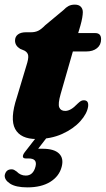

<svg xmlns="http://www.w3.org/2000/svg" viewBox="-23 -589 457 830"><path d="M83 -370 64 -378Q42 -391.5 42 -413.5Q42 -430.5 54.5 -440Q67 -449.5 89 -449.5H110Q129 -449.5 142.2 -456Q155.5 -462.5 172 -479.5L252 -546Q261.5 -556.5 273 -562.8Q284.5 -569 300.5 -569Q317.5 -569 326.2 -560Q335 -551 335 -536.5Q335 -527 332.5 -512.2Q330 -497.5 324.5 -478L315 -446H388.5Q414 -446 414 -419.5Q414 -395 396.5 -380.8Q379 -366.5 349.5 -366.5H292L239 -182Q227 -140 233.2 -124.8Q239.5 -109.5 259 -109.5Q283 -109.5 311.5 -140Q321.5 -149.5 327 -152.5Q332.5 -155.5 339.5 -155.5Q361 -155.5 358 -129Q353.5 -97.5 324 -64.8Q294.5 -32 245.8 -10Q197 12 135 12Q66 12 42.5 -31.5Q19 -75 50 -168.5L91 -305Q100.5 -334 99 -348Q97.5 -362 83 -370ZM143 -7H189L142 54Q150.5 54 161 54Q211 54 232.2 74.8Q253.5 95.5 243.5 132.5Q233 173 194.5 197Q156 221 95.5 221Q45.5 221 20.5 204.8Q-4.5 188.5 -2.5 168Q3 143.5 25.5 143Q33 142.5 38.2 145.5Q43.5 148.5 49 152.5Q65.5 170 88.5 170Q120.5 170 130.5 131Q139.5 96 101 96H89Q77 96 76 88.5Q75 81 83.5 69.5Z"/></svg>

Font: Fraunces 72pt S050 Black
Style: Italic
Weight: 900
Italic angle: -16°
Version: Version 1.000; ttfautohint (v1.8.3)